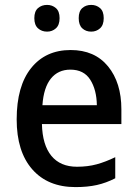

<svg xmlns="http://www.w3.org/2000/svg" viewBox="-20 -753 559 783"><path d="M268 -549Q366 -549 420.5 -482.5Q475 -416 475 -307V-247H151Q153 -162 189.5 -117.5Q226 -73 294 -73Q338 -73 374.5 -83Q411 -93 450 -112V-26Q413 -7 375 1.5Q337 10 288 10Q175 10 111.5 -62.5Q48 -135 48 -266Q48 -402 107 -475.5Q166 -549 268 -549ZM267 -469Q217 -469 187.5 -432.5Q158 -396 153 -324H375Q374 -387 348 -428Q322 -469 267 -469ZM120 -679Q120 -707 135 -720Q150 -733 172 -733Q193 -733 208 -720Q223 -707 223 -679Q223 -651 208 -637.5Q193 -624 172 -624Q150 -624 135 -637.5Q120 -651 120 -679ZM301 -679Q301 -707 315.5 -720Q330 -733 352 -733Q373 -733 388 -720Q403 -707 403 -679Q403 -651 388 -637.5Q373 -624 352 -624Q330 -624 315.5 -637.5Q301 -651 301 -679Z"/></svg>

Font: Noto Sans Gurmukhi SemiCondensed Medium
Style: Regular
Weight: 500
Width: 4
Designer: Jelle Bosma - Monotype Design Team
Foundry: Monotype Imaging Inc.
Version: Version 2.004; ttfautohint (v1.8.4.7-5d5b)